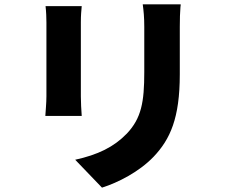

<svg xmlns="http://www.w3.org/2000/svg" viewBox="-20 -801 1040 881"><path d="M685 -82C761 -162 805 -259 805 -460V-678C805 -716 806 -743 808 -769L809 -777C809 -779 809 -780 809 -781H635C639 -751 642 -722 642 -678V-470C642 -333 629 -259 562 -188C502 -126 429 -91 325 -68L448 60C521 37 618 -12 685 -82ZM351 -358V-698C351 -734 353 -748 355 -773H189C192 -748 193 -717 193 -698V-359C193 -328 189 -289 188 -269H355C353 -295 351 -333 351 -358Z"/></svg>

Font: Glow Sans SC Normal ExtraBold
Style: Regular
Weight: 800
Designer: Ryoko NISHIZUKA (kana, bopomofo & ideographs); Paul D. Hunt (Latin, Greek & Cyrillic); Sandoll Communications, Soo-young
Version: Version 0.93